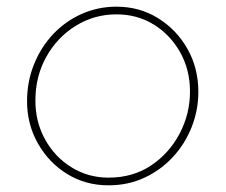

<svg xmlns="http://www.w3.org/2000/svg" viewBox="-20 -542 676 575"><path d="M305 13Q236 13 181 -21Q126 -55 93.5 -112.5Q61 -170 61 -239Q61 -297 81.5 -348.5Q102 -400 138.5 -439Q175 -478 224 -500Q273 -522 329 -522Q398 -522 453.5 -487.5Q509 -453 541.5 -395.5Q574 -338 574 -267Q574 -212 554 -161.5Q534 -111 498 -72Q462 -33 413 -10Q364 13 305 13ZM305 -10Q378 -10 432.5 -46.5Q487 -83 518 -142Q549 -201 549 -268Q549 -333 519.5 -385.5Q490 -438 440.5 -468.5Q391 -499 329 -499Q262 -499 206.5 -464.5Q151 -430 118.5 -371.5Q86 -313 86 -241Q86 -177 115 -124.5Q144 -72 194 -41Q244 -10 305 -10Z"/></svg>

Font: MuseoModerno Thin Thin
Style: Italic
Weight: 250
Italic angle: -9°
Version: Version 1.003